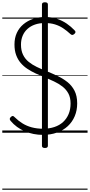

<svg xmlns="http://www.w3.org/2000/svg" viewBox="-20 -1164 788 1684"><path d="M356 19Q314 19 274 11Q234 3 197.5 -12.5Q161 -28 129.5 -51Q98 -74 73 -104Q65 -114 65.5 -121.5Q66 -129 75 -138Q85 -147 92 -147Q99 -147 111 -134Q140 -105 177 -82Q214 -59 259 -47Q304 -35 356 -35Q412 -35 457 -50Q502 -65 533.5 -94Q565 -123 582 -164Q599 -205 599 -256Q599 -308 580 -343.5Q561 -379 528.5 -404.5Q496 -430 453.5 -450Q411 -470 366 -489Q327 -504 289.5 -521.5Q252 -539 219 -561Q186 -583 161 -612.5Q136 -642 121.5 -681.5Q107 -721 107 -774Q107 -831 127.5 -875.5Q148 -920 185 -951Q222 -982 270.5 -998.5Q319 -1015 374 -1015Q433 -1015 480 -999Q527 -983 565 -957Q603 -931 634 -898Q642 -891 642 -883Q642 -875 633 -867Q623 -858 615 -857.5Q607 -857 598 -865Q567 -894 534 -916Q501 -938 462 -950Q423 -962 374 -962Q325 -962 286.5 -948.5Q248 -935 220.5 -910Q193 -885 178.5 -850Q164 -815 164 -773Q164 -721 182 -684Q200 -647 231.5 -621.5Q263 -596 302.5 -577Q342 -558 386 -541Q435 -521 483 -498.5Q531 -476 570.5 -445Q610 -414 633.5 -368.5Q657 -323 657 -257Q657 -196 635.5 -145Q614 -94 574.5 -57.5Q535 -21 479.5 -1Q424 19 356 19ZM374 134Q348 134 348 115V-1125Q348 -1144 374 -1144Q400 -1144 400 -1125V115Q400 134 374 134ZM0 490H748V500H0ZM0 -20H748V0H0ZM0 -505H748V-500H0ZM0 -1010H748V-1000H0Z"/></svg>

Font: Playwrite PE Guides
Style: Regular
Weight: 400
Designer: Veronika Burian, José Scaglione
Foundry: TypeTogether
Version: Version 1.003